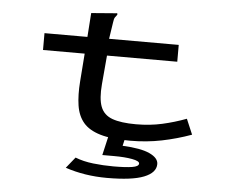

<svg xmlns="http://www.w3.org/2000/svg" viewBox="-54 -648 1108 909"><g transform="rotate(5 500.0 -193.5)"><path d="M132 -460H336L344 -574L457 -583L467 -584L468 -577Q462 -570 457.5 -563Q453 -556 451 -539L439 -460H770V-380H436L424 -243Q418 -174 432.5 -136Q447 -98 488 -83Q529 -68 601 -68Q667 -68 725 -81Q783 -94 839 -115L870 -42Q801 -17 729.5 -2.5Q658 12 580 12Q492 12 438 -4Q384 -20 357 -52Q330 -84 322.5 -133Q315 -182 320 -248L330 -380H132ZM486 197Q380 197 288 166L330 114Q368 129 415.5 134.5Q463 140 512 140Q569 140 600.5 135Q632 130 632 116Q632 104 597 97.5Q562 91 511 91H455L476 0H556L547 39Q634 43 676 62.5Q718 82 718 111Q718 152 661.5 174.5Q605 197 486 197Z"/></g></svg>

Font: Inconsolata UltraExpanded Medium
Style: Regular
Weight: 500
Width: 9
Monospace: yes
Designer: Raph Levien, Cyreal, Brenton Simpson
Foundry: Raph Levien, Cyreal, Google
Version: Version 3.001; ttfautohint (v1.8.2.53-6de2)